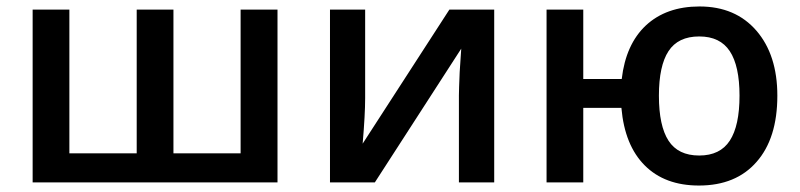

<svg xmlns="http://www.w3.org/2000/svg" viewBox="-20 -570 2500 600"><path d="M847.2 -540V0H82V-540H196.8V-90.8H407.2V-540H522V-90.8H731.9V-540Z M1011.2 -540H1121.1V-263.2Q1121.1 -211.9 1113.3 -121.1L1384.3 -540H1524.4V0H1414.1V-272Q1414.1 -288.6 1416.5 -344.7Q1419.9 -401.4 1421.4 -418L1151.4 0H1011.2Z M2409.2 -271Q2409.2 -137.7 2344.2 -64Q2279.8 9.8 2164.1 9.8Q2057.6 9.8 1994.9 -53Q1932.1 -115.7 1921.9 -232.9H1802.7V0H1688V-540H1802.7V-323.2H1922.9Q1935.5 -431.2 1998 -490.2Q2062 -549.8 2166 -549.8Q2278.3 -549.8 2343.8 -474.1Q2409.2 -398.4 2409.2 -271ZM2039.1 -271Q2039.1 -176.8 2069.1 -130.4Q2099.1 -84 2165 -84Q2230.5 -84 2260.7 -130.6Q2291 -177.2 2291 -271Q2291 -363.8 2260.7 -409.9Q2230.5 -456.1 2165 -456.1Q2099.1 -456.1 2069.1 -410.2Q2039.1 -364.3 2039.1 -271Z"/></svg>

Font: Open Sans
Style: SemiBold
Weight: 600
Foundry: Ascender Corporation
Version: Version 1.10